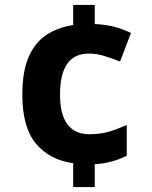

<svg xmlns="http://www.w3.org/2000/svg" viewBox="-20 -744 612 774"><path d="M362 -647Q409 -645 444.5 -635Q480 -625 508 -611L464 -496Q429 -510 398.5 -519Q368 -528 338 -528Q222 -528 222 -363Q222 -281 252.5 -242Q283 -203 338 -203Q385 -203 418.5 -213Q452 -223 491 -240V-116Q460 -101 428.5 -92.5Q397 -84 362 -82V10H275V-86Q178 -100 124 -166Q70 -232 70 -362Q70 -456 95.5 -514.5Q121 -573 167.5 -603.5Q214 -634 275 -643V-724H362Z"/></svg>

Font: Noto Sans Bengali UI
Style: Bold
Weight: 700
Designer: Jelle Bosma - Monotype Design Team
Foundry: Monotype Imaging Inc.
Version: Version 2.003; ttfautohint (v1.8.4.7-5d5b)